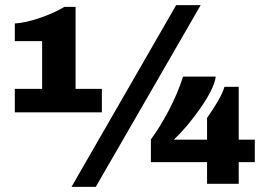

<svg xmlns="http://www.w3.org/2000/svg" viewBox="-20 -720 1040 752"><path d="M670 -700H766L355 12H260ZM38 -372H145V-559H38V-628Q82 -631 137 -650Q192 -669 232 -693H276V-372H379V-280H38ZM791 -85H571V-174Q606 -221 641 -287.5Q676 -354 697 -420H825Q819 -374 766 -298Q713 -222 661 -173H791V-258Q811 -286 832 -321.5Q853 -357 859 -380H915V-173H978V-85H915V0H791Z"/></svg>

Font: Archivo Black
Style: Regular
Weight: 400
Designer: Hector Gatti
Foundry: Omnibus-Type
Version: Version 1.101; ttfautohint (v1.8)